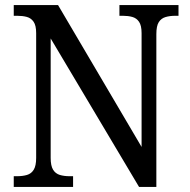

<svg xmlns="http://www.w3.org/2000/svg" viewBox="-20 -734 746 754"><path d="M34 0V-42H47Q69 -42 86 -47Q103 -52 112.5 -67.5Q122 -83 122 -114V-604Q122 -634 112 -648.5Q102 -663 85.5 -667.5Q69 -672 48 -672H34V-714H208L536 -157V-604Q536 -634 526 -648.5Q516 -663 499.5 -667.5Q483 -672 463 -672H449V-714H681V-672H668Q647 -672 630 -667Q613 -662 603.5 -647Q594 -632 594 -600V0H526L179 -583V-114Q179 -83 188.5 -67.5Q198 -52 215 -47Q232 -42 253 -42H267V0Z"/></svg>

Font: Noto Serif SemiCondensed
Style: Regular
Weight: 400
Width: 4
Designer: Monotype Design Team
Foundry: Monotype Imaging Inc.
Version: Version 2.013